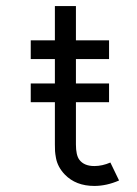

<svg xmlns="http://www.w3.org/2000/svg" viewBox="-20 -611 455 637"><path d="M162.1 -590.8H231.9V-477.1H341.8V-415H231.9V-334H341.8V-272H231.9V-131.8Q231.9 -96.2 243.2 -81.1Q258.8 -60.1 293 -60.1Q319.3 -60.1 346.2 -71.8L375 -12.2Q333.5 5.9 293 5.9Q231.4 5.9 194.8 -32.2Q183.1 -44.4 175.8 -58.1Q168.5 -71.8 165.8 -86.4Q163.1 -101.1 162.6 -109.4Q162.1 -117.7 162.1 -131.8V-272H82V-334H162.1V-415H82V-477.1H162.1Z"/></svg>

Font: Gidolinya
Style: Regular
Weight: 400
Version: Version 1.0.3